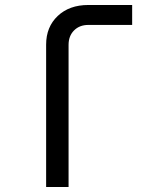

<svg xmlns="http://www.w3.org/2000/svg" viewBox="-20 -750 640 770"><path d="M165 0V-571Q165 -642 211.5 -686Q258 -730 334 -730H510V-650H334Q299 -650 277 -628Q255 -606 255 -570V0Z"/></svg>

Font: Liga JetBrainsMono Nerd Font
Style: Regular
Weight: 400
Designer: Philipp Nurullin, Konstantin Bulenkov
Foundry: JetBrains
Version: Version 2.225; ttfautohint (v1.8.3)